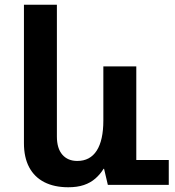

<svg xmlns="http://www.w3.org/2000/svg" viewBox="-20 -780 737 810"><path d="M268 10Q209 10 167 -11.5Q125 -33 103 -74.5Q81 -116 81 -176V-760H220V-204Q220 -154 243 -127.5Q266 -101 306 -101Q360 -101 388 -144.5Q416 -188 416 -272V-500H555V-105H692V0H435L419 -68H417Q403 -45 382.5 -27Q362 -9 334 0.5Q306 10 268 10Z"/></svg>

Font: Noto Sans Armenian
Style: Regular
Weight: 400
Designer: Monotype Design Team
Foundry: Monotype Imaging Inc.
Version: Version 2.007